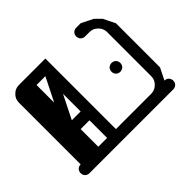

<svg xmlns="http://www.w3.org/2000/svg" viewBox="-794 -778 962 962"><g transform="rotate(45 -312.5 -297.0)"><path d="M-562.5 0Q-588.9 0 -606.4 -18.6Q-625 -36.1 -625 -62.5Q-625 -114.3 -625 -218.8Q-625 -231.4 -616.2 -241.2Q-606.4 -250 -593.8 -250Q-581.1 -250 -571.3 -241.2Q-562.5 -231.4 -562.5 -218.8Q-562.5 -167 -562.5 -62.5Q-453.1 -62.5 -125 -62.5Q-125 -132.8 -125 -343.8Q-125 -356.4 -116.2 -366.2Q-106.4 -375 -93.8 -375Q-81.1 -375 -71.3 -366.2Q-62.5 -356.4 -62.5 -343.8Q-62.5 -250 -62.5 -62.5Q-62.5 -36.1 -81.1 -18.6Q-98.6 0 -125 0Q-270.5 0 -562.5 0Z M-187.5 0Q-296.9 -54.7 -625 -218.8Q-625 -226.6 -625 -250Q-562.5 -250 -375 -250Q-362.3 -250 -352.5 -241.2Q-343.8 -231.4 -343.8 -218.8Q-343.8 -206.1 -352.5 -196.3Q-362.3 -187.5 -375 -187.5Q-395.5 -187.5 -437.5 -187.5Q-375 -156.2 -187.5 -62.5Q-171.9 -62.5 -125 -62.5Q-125 -132.8 -125 -343.8Q-125 -356.4 -116.2 -366.2Q-106.4 -375 -93.8 -375Q-81.1 -375 -71.3 -366.2Q-62.5 -356.4 -62.5 -343.8Q-62.5 -250 -62.5 -62.5Q-62.5 -36.1 -81.1 -18.6Q-98.6 0 -125 0Q-145.5 0 -187.5 0Z M-343.8 -187.5Q-356.4 -187.5 -366.2 -196.3Q-375 -206.1 -375 -218.8Q-375 -231.4 -366.2 -241.2Q-356.4 -250 -343.8 -250Q-270.5 -250 -125 -250Q-125 -273.4 -125 -343.8Q-125 -356.4 -116.2 -366.2Q-106.4 -375 -93.8 -375Q-81.1 -375 -71.3 -366.2Q-62.5 -356.4 -62.5 -343.8Q-62.5 -312.5 -62.5 -250Q-62.5 -223.6 -81.1 -206.1Q-98.6 -187.5 -125 -187.5Q-198.2 -187.5 -343.8 -187.5Z M-343.8 -437.5Q-356.4 -437.5 -366.2 -446.3Q-375 -456.1 -375 -468.8Q-375 -481.4 -366.2 -491.2Q-356.4 -500 -343.8 -500Q-331.1 -500 -321.3 -491.2Q-312.5 -481.4 -312.5 -468.8Q-312.5 -456.1 -321.3 -446.3Q-331.1 -437.5 -343.8 -437.5ZM-93.8 -312.5Q-106.4 -312.5 -116.2 -321.3Q-125 -331.1 -125 -343.8Q-125 -426.8 -125 -593.8Q-125 -606.4 -116.2 -616.2Q-106.4 -625 -93.8 -625Q-81.1 -625 -71.3 -616.2Q-62.5 -606.4 -62.5 -593.8Q-62.5 -510.7 -62.5 -343.8Q-62.5 -331.1 -71.3 -321.3Q-81.1 -312.5 -93.8 -312.5Z M-93.8 31.2Q-106.4 31.2 -116.2 22.5Q-125 12.7 -125 0Q-125 -20.5 -125 -62.5Q-234.4 -62.5 -562.5 -62.5Q-588.9 -62.5 -606.4 -81.1Q-625 -98.6 -625 -125Q-625 -145.5 -625 -187.5Q-625 -213.9 -606.4 -231.4Q-587.9 -250 -562.5 -250Q-417 -250 -125 -250Q-125 -273.4 -125 -343.8Q-125 -356.4 -116.2 -366.2Q-106.4 -375 -93.8 -375Q-81.1 -375 -71.3 -366.2Q-62.5 -356.4 -62.5 -343.8Q-62.5 -312.5 -62.5 -250Q-62.5 -223.6 -81.1 -206.1Q-98.6 -187.5 -125 -187.5Q-270.5 -187.5 -562.5 -187.5Q-562.5 -171.9 -562.5 -125Q-453.1 -125 -125 -125Q-98.6 -125 -81.1 -106.4Q-62.5 -87.9 -62.5 -62.5Q-62.5 -42 -62.5 0Q-62.5 12.7 -71.3 22.5Q-81.1 31.2 -93.8 31.2Z M-93.8 -312.5Q-106.4 -312.5 -116.2 -321.3Q-125 -331.1 -125 -343.8Q-125 -395.5 -125 -500Q-125 -525.4 -143.6 -543.9Q-161.1 -562.5 -187.5 -562.5Q-292 -562.5 -500 -562.5Q-525.4 -562.5 -543.9 -543.9Q-562.5 -525.4 -562.5 -500Q-562.5 -489.3 -562.5 -468.8Q-562.5 -456.1 -571.3 -446.3Q-581.1 -437.5 -593.8 -437.5Q-606.4 -437.5 -616.2 -446.3Q-625 -456.1 -625 -468.8Q-625 -479.5 -625 -500Q-617.2 -515.6 -593.8 -562.5Q-585.9 -570.3 -562.5 -593.8Q-546.9 -601.6 -500 -625Q-421.9 -625 -187.5 -625Q-171.9 -617.2 -125 -593.8Q-117.2 -585.9 -93.8 -562.5Q-85.9 -546.9 -62.5 -500Q-62.5 -460.9 -62.5 -343.8Q-62.5 -331.1 -71.3 -321.3Q-81.1 -312.5 -93.8 -312.5Z M-250 0Q-276.4 0 -293.9 -18.6Q-312.5 -36.1 -312.5 -62.5Q-312.5 -104.5 -312.5 -187.5Q-382.8 -187.5 -593.8 -187.5Q-606.4 -187.5 -616.2 -196.3Q-625 -206.1 -625 -218.8Q-625 -231.4 -616.2 -241.2Q-606.4 -250 -593.8 -250Q-500 -250 -312.5 -250Q-286.1 -250 -268.6 -231.4Q-250 -212.9 -250 -187.5Q-250 -145.5 -250 -62.5Q-218.8 -62.5 -125 -62.5Q-125 -132.8 -125 -343.8Q-125 -356.4 -116.2 -366.2Q-106.4 -375 -93.8 -375Q-81.1 -375 -71.3 -366.2Q-62.5 -356.4 -62.5 -343.8Q-62.5 -250 -62.5 -62.5Q-62.5 -36.1 -81.1 -18.6Q-98.6 0 -125 0Q-167 0 -250 0Z M-93.8 -312.5Q-106.4 -312.5 -116.2 -321.3Q-125 -331.1 -125 -343.8Q-125 -395.5 -125 -500Q-125 -525.4 -143.6 -543.9Q-161.1 -562.5 -187.5 -562.5Q-292 -562.5 -500 -562.5Q-525.4 -562.5 -543.9 -543.9Q-562.5 -525.4 -562.5 -500Q-562.5 -489.3 -562.5 -468.8Q-562.5 -456.1 -571.3 -446.3Q-581.1 -437.5 -593.8 -437.5Q-606.4 -437.5 -616.2 -446.3Q-625 -456.1 -625 -468.8Q-625 -479.5 -625 -500Q-617.2 -515.6 -593.8 -562.5Q-585.9 -570.3 -562.5 -593.8Q-546.9 -601.6 -500 -625Q-421.9 -625 -187.5 -625Q-171.9 -617.2 -125 -593.8Q-117.2 -585.9 -93.8 -562.5Q-85.9 -546.9 -62.5 -500Q-62.5 -460.9 -62.5 -343.8Q-62.5 -331.1 -71.3 -321.3Q-81.1 -312.5 -93.8 -312.5Z"/></g></svg>

Font: conwrite
Style: Regular
Weight: 400
Designer: Willllllliam
Version: 1.0